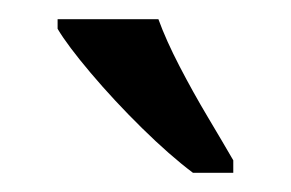

<svg xmlns="http://www.w3.org/2000/svg" viewBox="-20 -786 303 200"><path d="M181 -606Q157 -624 128 -652.5Q99 -681 74.5 -710Q50 -739 40 -756V-766H145Q153 -744 167 -717Q181 -690 196.5 -664Q212 -638 223 -619V-606Z"/></svg>

Font: Noto Serif Tamil ExtraCondensed Medium
Style: Regular
Weight: 500
Width: 2
Designer: Indian Type Foundry, Tom Grace, and the Monotype Design Team
Foundry: Monotype Imaging Inc.
Version: Version 2.004; ttfautohint (v1.8.4.7-5d5b)